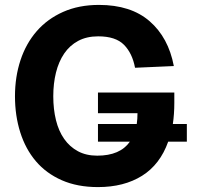

<svg xmlns="http://www.w3.org/2000/svg" viewBox="-20 -746 817 782"><path d="M665 -169Q632 -76 558.5 -30Q485 16 379 16Q295 16 231.5 -12Q168 -40 126 -89.5Q84 -139 62.5 -207Q41 -275 41 -354Q41 -433 63.5 -501Q86 -569 129.5 -619Q173 -669 237 -697.5Q301 -726 383 -726Q513 -726 589.5 -659.5Q666 -593 688 -477L530 -470Q519 -529 485 -563.5Q451 -598 380 -598Q333 -598 298.5 -579.5Q264 -561 241.5 -528Q219 -495 208 -450.5Q197 -406 197 -354Q197 -301 208 -256.5Q219 -212 241.5 -180Q264 -148 297.5 -130Q331 -112 376 -112Q469 -112 509 -169H379V-241H537Q540 -262 540 -285H379V-369H690V-327Q690 -282 684 -241H741V-169Z"/></svg>

Font: Geist
Style: Bold
Weight: 400
Designer: Basement.studio, Andrés Briganti, Mateo Zaragoza
Foundry: Basement.studio, Vercel, Andrés Briganti, Guido Ferreyra, Mateo Zaragoza
Version: Version 1.401